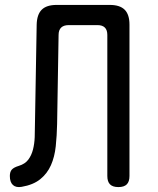

<svg xmlns="http://www.w3.org/2000/svg" viewBox="-20 -750 640 780"><path d="M129 -650Q130 -691 149.5 -710.5Q169 -730 210 -730H426Q467 -730 486.5 -710.5Q506 -691 506 -650V-35Q506 -12 495 -1Q484 10 461 10Q438 10 427 -1Q416 -12 416 -35V-608Q416 -628 406 -638Q396 -648 376 -648H259Q239 -648 228.5 -638Q218 -628 218 -608L212 -246Q211 -199 206.5 -156Q202 -113 187 -79Q172 -45 143.5 -22Q115 1 68 9Q45 13 32.5 1.5Q20 -10 20 -35Q20 -52 28 -61Q36 -70 56 -76Q82 -84 95 -101.5Q108 -119 114 -142.5Q120 -166 121 -193Q122 -220 122 -246Z"/></svg>

Font: Maple Mono NL
Style: Regular
Weight: 400
Monospace: yes
Designer: subframe7536
Version: Version 7.000